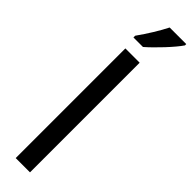

<svg xmlns="http://www.w3.org/2000/svg" viewBox="-338 -964 941 941"><g transform="rotate(45 132.5 -493.0)"><path d="M265 -977V-986H150C128 -942 94 -887 59 -838V-826H125C169 -864 239 -938 265 -977ZM168 0V-760H69V0Z"/></g></svg>

Font: Noto Sans Sinhala Condensed Medium
Style: Regular
Weight: 500
Width: 3
Designer: Jelle Bosma - Monotype Design Team
Foundry: Monotype Imaging Inc.
Version: Version 2.006